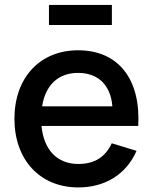

<svg xmlns="http://www.w3.org/2000/svg" viewBox="-20 -764 636 798"><path d="M183.5 -660H445V-743.5H183.5ZM305.5 -82.5C218 -82.5 162 -140.5 152.5 -240.5H554.5C565.5 -434 473 -555 304.5 -555C146.5 -555 40 -442 40 -270C40 -100 146 15 305.5 15C417.5 15 505 -40 547.5 -137L444.5 -168.5C418 -112 374 -82.5 305.5 -82.5ZM155 -322C169 -410.5 222 -461 304.5 -461C388 -461 440 -410.5 447 -322Z"/></svg>

Font: Vela Sans SemBd
Style: Regular
Weight: 600
Designer: Principal design: Mikhail Sharanda - project Manrope.
Design modification: Ravid Balaliev
Foundry: Mikhail Sharanda
Version: Version 1.001